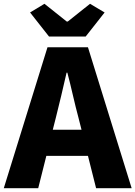

<svg xmlns="http://www.w3.org/2000/svg" viewBox="-28 -995 716 1015"><path d="M267 -372 251 -309H403L387 -372Q372 -428 357.5 -491Q343 -554 328 -611H324Q311 -553 296 -490.5Q281 -428 267 -372ZM-8 0 223 -745H437L668 0H480L437 -171H217L174 0ZM231 -802 131 -929 207 -975 325 -881H330L448 -975L525 -929L425 -802Z"/></svg>

Font: Source Han Sans CN Heavy
Style: Regular
Weight: 900
Designer: Ryoko NISHIZUKA 西塚涼子 (kana, bopomofo & ideographs); Paul D. Hunt (Latin, Greek & Cyrillic); Sandoll Communications 산돌커뮤니
Foundry: Adobe
Version: Version 2.000;hotconv 1.0.107;makeotfexe 2.5.65593